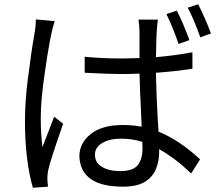

<svg xmlns="http://www.w3.org/2000/svg" viewBox="-20 -840 1040 900"><path d="M817 -634Q791 -711 760 -774L809 -790Q839 -731 868 -652ZM134 40Q97 -91 97 -271Q97 -364 110 -466Q127 -600 141 -679Q148 -716 148 -749L237 -741Q216 -687 188 -485Q171 -368 171 -285Q171 -215 179 -151Q193 -189 234 -293L276 -260Q218 -95 206 -43Q202 -21 202 -6Q202 8 204 24L205 35ZM543 -38Q605 -38 626.5 -67Q648 -96 648 -145L647 -175Q601 -190 548 -190Q493 -190 459 -169.5Q425 -149 425 -115Q425 -78 457.5 -58Q490 -38 543 -38ZM556 35Q358 35 352 -107Q352 -169 405 -211.5Q458 -254 555 -254Q603 -254 644 -246L641 -320Q636 -409 634 -495Q589 -493 542 -493Q491 -493 377 -499V-574Q458 -566 543 -566Q588 -566 634 -568V-687Q634 -717 629 -748H720Q713 -698 712 -612L711 -572Q803 -580 882 -595V-518Q801 -505 711 -499Q713 -388 719 -289L723 -223Q821 -183 918 -93L876 -27Q802 -98 726 -141V-125Q726 -85 711 -48Q696 -11 659.5 12Q623 35 556 35ZM919 -665Q888 -752 860 -804L909 -820Q941 -757 969 -683Z"/></svg>

Font: Source Han Sans & Saira Hybrid
Style: Regular
Weight: 400
Designer: Ryoko NISHIZUKA 西塚涼子 (kana & ideographs); Paul D. Hunt (Latin, Greek & Cyrillic); Wenlong ZHANG 张文龙 (bopomofo); Sandoll 
Foundry: Adobe Systems Incorporated
Version: Version 1.00;August 2, 2021;FontCreator 13.0.0.2675 64-bit